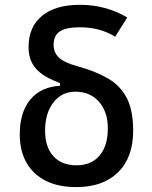

<svg xmlns="http://www.w3.org/2000/svg" viewBox="-20 -762 626 792"><path d="M294.4 9.8Q221.2 9.8 169.2 -16.1Q117.2 -42 89.4 -90.8Q61.5 -139.6 61.5 -208Q61.5 -298.3 104.7 -350.8Q147.9 -403.3 227.5 -408.2V-440.4L247.6 -413.1Q195.3 -429.2 162.1 -450.4Q128.9 -471.7 113.3 -500.2Q97.7 -528.8 97.7 -566.9Q97.7 -650.9 153.1 -696.5Q208.5 -742.2 309.6 -742.2Q417 -742.2 504.9 -689.9L455.1 -610.4Q393.1 -649.4 309.6 -649.4Q252.4 -649.4 226.8 -632.3Q201.2 -615.2 201.2 -576.7Q201.2 -544.9 223.4 -524.2Q245.6 -503.4 300.8 -488.3Q374 -468.3 425 -438.7Q476.1 -409.2 502.7 -358.2Q529.3 -307.1 529.3 -222.7Q529.3 -112.8 467.3 -51.5Q405.3 9.8 294.4 9.8ZM295.4 -80.1Q356.4 -80.1 390.6 -120.1Q424.8 -160.2 424.8 -232.4Q424.8 -300.8 388.2 -342.3Q351.6 -383.8 291 -383.8Q234.9 -383.8 200.4 -339.6Q166 -295.4 166 -222.7Q166 -155.3 200.2 -117.7Q234.4 -80.1 295.4 -80.1Z"/></svg>

Font: Cascadia Code
Style: Regular
Weight: 400
Monospace: yes
Designer: Aaron Bell
Foundry: Saja Typeworks
Version: Version 2106.017